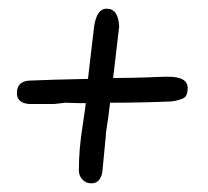

<svg xmlns="http://www.w3.org/2000/svg" viewBox="-20 -494 479 443"><path d="M216 -96Q211 -71 191 -71Q178 -71 170 -80Q162 -89 162 -100Q162 -127 164 -150.5Q166 -174 171 -206.5Q176 -239 178 -256Q155 -256 145 -256.5Q135 -257 131 -257L105 -254H48Q19 -256 19 -279Q19 -306 47 -308Q89 -310 183 -312Q187 -346 190.5 -376.5Q194 -407 195.5 -418.5Q197 -430 197 -432Q203 -474 226 -474Q253 -474 255 -433L241 -314Q264 -314 285.5 -314.5Q307 -315 321 -315.5Q335 -316 346 -316.5Q357 -317 362 -317H368Q413 -317 413 -291Q413 -274 405 -268.5Q397 -263 376 -260Q307 -257 234 -257Q232 -239 229.5 -221Q227 -203 225.5 -194.5Q224 -186 224 -179Z"/></svg>

Font: Because We Build
Style: Regular
Weight: 400
Designer: Liz Wetzel, Aaron Williamson, Russ McMullin
Foundry: Red Hat
Version: Version 1.000